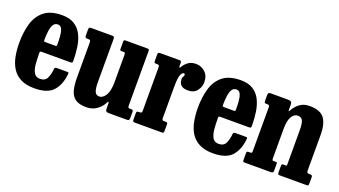

<svg xmlns="http://www.w3.org/2000/svg" viewBox="-51 -934 2384 1349"><g transform="rotate(20 1141.0 -260.0)"><path d="M20 -250Q20 -330 39 -394.5Q58 -459 105.8 -497Q153.5 -535 239 -535Q295.5 -535 331.2 -512.2Q367 -489.5 386.5 -450.5Q406 -411.5 413.2 -362.2Q420.5 -313 420.5 -260.5Q420.5 -249.5 417.2 -246.5Q414 -243.5 403 -243.5H191Q181.5 -243.5 179 -240.8Q176.5 -238 177 -229Q177 -183.5 180.8 -145.2Q184.5 -107 198.5 -84Q212.5 -61 242.5 -61Q281.5 -61 295.2 -90.2Q309 -119.5 312.5 -161Q313.5 -173 328.5 -173H406Q415 -173 416.8 -170.8Q418.5 -168.5 418 -161.5Q411 -81 369 -33Q327 15 228 15Q165 15 124.2 -6.5Q83.5 -28 60.8 -65Q38 -102 29 -149.8Q20 -197.5 20 -250ZM192.5 -316.5H262Q272 -316.5 273.8 -318Q275.5 -319.5 276 -327.5Q276.5 -357.5 274.2 -389Q272 -420.5 262.8 -442Q253.5 -463.5 232 -463.5Q209.5 -463.5 198.2 -444.5Q187 -425.5 183.2 -395.5Q179.5 -365.5 179 -332Q179 -323 180.2 -319.8Q181.5 -316.5 192.5 -316.5Z M485 -158.5V-418.5Q485 -432 481.8 -436Q478.5 -440 467 -440H460.5Q449.5 -440 446 -443.5Q442.5 -447 442.5 -458.5V-498Q442.5 -512.5 445.5 -516.2Q448.5 -520 462.5 -520H615.5Q627 -520 630.5 -516.2Q634 -512.5 634 -502V-179.5Q634 -131.5 643 -109.2Q652 -87 677 -87Q703.5 -87 723.8 -120Q744 -153 744 -217V-421Q744 -440 735.5 -440H714.5Q707.5 -440 705.5 -443Q703.5 -446 703.5 -458.5V-504Q703.5 -514.5 705.8 -517.2Q708 -520 718 -520H877.5Q889 -520 891.5 -517Q894 -514 894 -502V-100Q894 -86 897.8 -83Q901.5 -80 913.5 -80H920Q929.5 -80 931.8 -76Q934 -72 934 -60.5V-21Q934 -8.5 930.5 -4.2Q927 0 915.5 0H781Q766.5 0 760.8 -4.8Q755 -9.5 755 -26V-53.5Q755 -72 751.8 -74Q748.5 -76 741 -62Q726 -31 693.5 -8Q661 15 616 15Q561 15 533 -6Q505 -27 495 -66Q485 -105 485 -158.5Z M999 -420Q999 -432 996.2 -436Q993.5 -440 981.5 -440H975.5Q964.5 -440 961.8 -443.2Q959 -446.5 959 -457.5V-501.5Q959 -512.5 962.2 -516.2Q965.5 -520 976.5 -520H1117.5Q1126.5 -520 1130.5 -517.2Q1134.5 -514.5 1134.5 -505V-488.5Q1134.5 -458 1146.5 -479.5Q1159 -501 1181.2 -518Q1203.5 -535 1239 -535Q1278.5 -535 1307.8 -508.2Q1337 -481.5 1337 -432.5Q1337 -399 1314.8 -369.5Q1292.5 -340 1247.5 -340Q1211 -340 1195 -356Q1179 -372 1179 -401Q1179 -414.5 1184.2 -419.5Q1189.5 -424.5 1189.5 -434Q1189.5 -443.5 1180.5 -443.5Q1167 -443.5 1158 -418.8Q1149 -394 1149 -328V-99Q1149 -87 1152 -83.5Q1155 -80 1167 -80H1178Q1187.5 -80 1189.5 -76.5Q1191.5 -73 1191.5 -63.5V-18Q1191.5 -7.5 1189.2 -3.8Q1187 0 1177 0H977Q967.5 0 963.2 -3Q959 -6 959 -15.5V-65.5Q959 -75 962.8 -77.5Q966.5 -80 975.5 -80H979.5Q991.5 -80 995.2 -83Q999 -86 999 -98Z M1355.5 -250Q1355.5 -330 1374.5 -394.5Q1393.5 -459 1441.2 -497Q1489 -535 1574.5 -535Q1631 -535 1666.8 -512.2Q1702.5 -489.5 1722 -450.5Q1741.5 -411.5 1748.8 -362.2Q1756 -313 1756 -260.5Q1756 -249.5 1752.8 -246.5Q1749.5 -243.5 1738.5 -243.5H1526.5Q1517 -243.5 1514.5 -240.8Q1512 -238 1512.5 -229Q1512.5 -183.5 1516.2 -145.2Q1520 -107 1534 -84Q1548 -61 1578 -61Q1617 -61 1630.8 -90.2Q1644.5 -119.5 1648 -161Q1649 -173 1664 -173H1741.5Q1750.5 -173 1752.2 -170.8Q1754 -168.5 1753.5 -161.5Q1746.5 -81 1704.5 -33Q1662.5 15 1563.5 15Q1500.5 15 1459.8 -6.5Q1419 -28 1396.2 -65Q1373.5 -102 1364.5 -149.8Q1355.5 -197.5 1355.5 -250ZM1528 -316.5H1597.5Q1607.5 -316.5 1609.2 -318Q1611 -319.5 1611.5 -327.5Q1612 -357.5 1609.8 -389Q1607.5 -420.5 1598.2 -442Q1589 -463.5 1567.5 -463.5Q1545 -463.5 1533.8 -444.5Q1522.5 -425.5 1518.8 -395.5Q1515 -365.5 1514.5 -332Q1514.5 -323 1515.8 -319.8Q1517 -316.5 1528 -316.5Z M1806 -440H1799.5Q1787.5 -440 1785 -444.5Q1782.5 -449 1782.5 -465V-495Q1782.5 -511 1786.5 -515.5Q1790.5 -520 1805 -520H1932Q1945 -520 1953.2 -515Q1961.5 -510 1961.5 -493V-472Q1961.5 -450 1963 -445.8Q1964.5 -441.5 1973 -457Q1988 -485.5 2017 -507.8Q2046 -530 2090.5 -530Q2171 -530 2201.2 -488.5Q2231.5 -447 2231.5 -366.5V-102.5Q2231.5 -87.5 2235.5 -83.8Q2239.5 -80 2251.5 -80H2257.5Q2267.5 -80 2270.8 -76.2Q2274 -72.5 2274 -62V-23.5Q2274 -6 2271.2 -3Q2268.5 0 2251.5 0H2062Q2049.5 0 2046.5 -3.5Q2043.5 -7 2043.5 -20V-58.5Q2043.5 -67.5 2044.5 -73.8Q2045.5 -80 2053 -80H2076Q2082 -80 2082.2 -83.5Q2082.5 -87 2082.5 -100.5V-345.5Q2082.5 -393.5 2072.8 -415.8Q2063 -438 2036 -438Q2007.5 -438 1990 -407.2Q1972.5 -376.5 1972.5 -318V-98.5Q1972.5 -80 1980 -80H2000Q2007.5 -80 2009 -76.8Q2010.5 -73.5 2010.5 -60.5V-17Q2010.5 -6 2005 -3Q1999.5 0 1989.5 0H1798.5Q1786.5 0 1784.5 -3.2Q1782.5 -6.5 1782.5 -19V-62Q1782.5 -74 1785.2 -77Q1788 -80 1800.5 -80H1807.5Q1816.5 -80 1819.5 -82Q1822.5 -84 1822.5 -98.5V-419Q1822.5 -433 1819.2 -436.5Q1816 -440 1806 -440Z"/></g></svg>

Font: Besley* Condensed
Style: Bold
Weight: 700
Width: 3
Designer: Owen Earl
Foundry: indestructible type*
Version: Version 3.000; ttfautohint (v1.8.3)